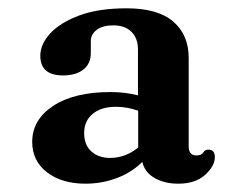

<svg xmlns="http://www.w3.org/2000/svg" viewBox="-20 -733 570 462"><path d="M77 -599Q77 -626.5 100.8 -652.5Q124.5 -678.5 170.8 -695.8Q217 -713 284.5 -713Q360 -713 397 -681Q434 -649 434 -594V-381Q434 -359 452.5 -359Q465 -359 469 -366Q473 -373 481 -373Q497 -373 497 -355Q497 -333.5 473.5 -312.2Q450 -291 409 -291Q375.5 -291 351.8 -304.8Q328 -318.5 322.5 -343.5Q297 -318 261 -304.5Q225 -291 186 -291Q128.5 -291 93 -318.5Q57.5 -346 57.5 -391.5Q57.5 -445 108 -478.2Q158.5 -511.5 246 -511.5Q281.5 -511.5 312 -503.5V-613.5Q312 -641 296.2 -656.5Q280.5 -672 252.5 -672Q226.5 -672 212.5 -661Q198.5 -650 198.5 -634.5V-605Q198.5 -580 180.8 -565.8Q163 -551.5 131.5 -551.5Q77 -551.5 77 -599ZM182.5 -413Q182.5 -384 200 -368.5Q217.5 -353 244.5 -353Q282 -353 312.5 -378V-466.5Q300 -471 286.8 -473.5Q273.5 -476 258.5 -476Q223.5 -476 203 -459Q182.5 -442 182.5 -413Z"/></svg>

Font: Fraunces 9pt S050 SemiBold
Style: Regular
Weight: 600
Version: Version 1.000; ttfautohint (v1.8.3)